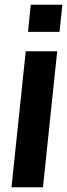

<svg xmlns="http://www.w3.org/2000/svg" viewBox="-20 -796 285 816"><path d="M28.8 0 89.4 -578.1H223.1L162.6 0ZM99.1 -660.6 110.8 -775.9H245.1L232.9 -660.6Z"/></svg>

Font: Oswald
Style: Medium
Weight: 500
Designer: Vernon Adams
Foundry: Vernon Adams
Version: 3.0; ttfautohint (v0.94.23-7a4d-dirty) -l 8 -r 50 -G 150 -x 